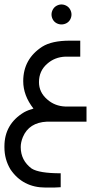

<svg xmlns="http://www.w3.org/2000/svg" viewBox="-20 -550 460 868"><path d="M257.8 -529.8Q269.5 -529.8 280.3 -523.9Q291 -518.1 297.1 -507.1Q303.2 -496.1 303.2 -484.4Q303.2 -472.7 297.4 -461.9Q291.5 -451.2 280.8 -445.3Q270 -439.5 257.8 -439.5Q246.1 -439.5 235.4 -445.3Q224.6 -451.2 218.8 -461.9Q212.9 -472.7 212.9 -484.4Q212.9 -496.1 219 -507.1Q225.1 -518.1 235.8 -523.9Q246.6 -529.8 257.8 -529.8ZM191.9 0Q111.3 3.9 83.5 69.3Q73.7 93.3 73.7 114.7Q73.7 175.3 123 211.9Q156.7 233.4 254.4 233.4V296.4Q233.9 297.9 224.1 297.9H186Q83 297.9 27.3 215.8Q0 170.4 0 116.2V111.8Q0 10.7 88.9 -42.5Q106.4 -52.2 131.3 -59.1Q85 -118.2 85 -183.1Q85 -283.2 170.9 -338.9Q214.4 -366.2 295.4 -366.2H342.8V-293.9H275.4Q227.5 -292 193.4 -261.7Q156.2 -229.5 156.2 -178.7Q156.2 -132.8 193.4 -100.6Q227.5 -70.3 275.4 -68.4H371.1V0Z"/></svg>

Font: Gasq
Style: Regular
Weight: 400
Designer: Husham Jawad
Version: Version 1.00;December 29, 2020;FontCreator 13.0.0.2683 32-bi